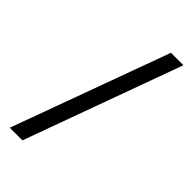

<svg xmlns="http://www.w3.org/2000/svg" viewBox="-229 -771 828 828"><g transform="rotate(45 185.5 -357.0)"><path d="M358 -717H282L19 3H96Z"/></g></svg>

Font: Noto Sans Thai Looped ExtraCondensed
Style: Regular
Weight: 400
Width: 2
Designer: Sasikarn Vongin, Ben Mitchell
Foundry: The Fontpad Ltd
Version: Version 1.001